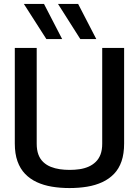

<svg xmlns="http://www.w3.org/2000/svg" viewBox="-20 -943 705 973"><path d="M55 -216V-700H166V-215Q166 -183 174.5 -160Q183 -137 199.5 -121.5Q216 -106 237.5 -97.5Q259 -89 283 -85.5Q307 -82 333 -82Q359 -82 383 -85.5Q407 -89 428 -98Q449 -107 465 -122.5Q481 -138 489.5 -160.5Q498 -183 498 -215V-700H609V-216Q609 -164 596 -126Q583 -88 558 -62Q533 -36 498.5 -20Q464 -4 422 3Q380 10 332 10Q285 10 243 3Q201 -4 166.5 -20Q132 -36 107 -62Q82 -88 68.5 -126Q55 -164 55 -216ZM387 -745 274 -923H376L468 -745ZM215 -745 101 -923H203L295 -745Z"/></svg>

Font: Georama ExtraCondensed Thin Medium
Style: Regular
Weight: 500
Version: Version 1.001